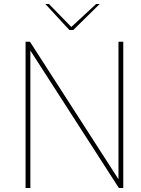

<svg xmlns="http://www.w3.org/2000/svg" viewBox="-20 -941 705 961"><path d="M108 0V-732H130L573 -44V-732H597V0H575L132 -688V0ZM327 -791 207 -921H225L337 -806L461 -921H479L347 -791Z"/></svg>

Font: Exo Thin Thin
Style: Regular
Weight: 250
Version: Version 2.000